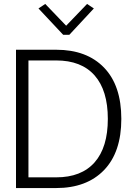

<svg xmlns="http://www.w3.org/2000/svg" viewBox="-20 -952 668 972"><path d="M124 -646V-54.2H264.2Q392.1 -54.2 459 -130.1Q525.9 -206.1 525.9 -350.1Q525.9 -494.1 459 -570.1Q392.1 -646 264.2 -646ZM264.2 0H61V-700.2H264.2Q419.4 -700.2 506.8 -609.6Q594.2 -519 594.2 -350.1Q594.2 -181.6 506.6 -90.8Q418.9 0 264.2 0ZM174.8 -909.2 209 -932.1 314.9 -821.8 420.9 -932.1 455.1 -909.2 331.1 -775.9H299.8Z"/></svg>

Font: LT Hoop Light
Style: Regular
Weight: 300
Designer: Daniel Lyons
Foundry: LyonsType
Version: Version 1.000